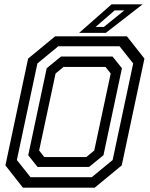

<svg xmlns="http://www.w3.org/2000/svg" viewBox="-20 -868 693 888"><path d="M86 0 5 -103 110 -597 235 -700H567L648 -597L543 -103L418 0ZM185 -141.5H379L416 -172L492 -528L468 -558.5H274L237 -528L161 -172ZM121 -48.5H404.5L501 -128L596 -574.5L533 -654H249.5L153 -574.5L58 -128ZM153.5 -96 110.5 -150 196 -552.5 262 -606.5H500.5L544 -552.5L458.5 -150L392 -96ZM346 -716 496 -848H639.5L469.5 -716ZM422 -743.5H460.5L555 -820H510.5Z"/></svg>

Font: Tourney Thin Medium
Style: Italic
Weight: 500
Italic angle: -12°
Version: Version 1.015